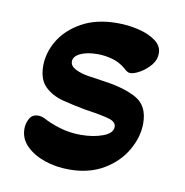

<svg xmlns="http://www.w3.org/2000/svg" viewBox="-57 -464 512 531"><g transform="rotate(10 199.0 -198.0)"><path d="M170 13Q133 13 101 2Q69 -9 49 -29Q29 -49 29 -77Q29 -92 36.5 -105.5Q44 -119 61 -119Q70 -119 80 -114Q98 -104 126 -95.5Q154 -87 185 -87Q220 -87 247 -97Q274 -107 274 -125Q274 -139 253.5 -145Q233 -151 185 -158Q152 -164 121 -172Q90 -180 70 -199.5Q50 -219 50 -257Q50 -294 70.5 -328.5Q91 -363 132 -386Q173 -409 232 -409Q263 -409 292 -402Q321 -395 340 -381Q359 -367 359 -346Q359 -328 346.5 -313Q334 -298 317.5 -288.5Q301 -279 290 -279Q282 -279 271 -290Q254 -304 233.5 -309.5Q213 -315 193 -315Q163 -315 144.5 -306Q126 -297 126 -283Q126 -270 141.5 -262Q157 -254 180 -250.5Q203 -247 224 -244Q282 -236 316 -216.5Q350 -197 350 -148Q350 -110 328.5 -72.5Q307 -35 266.5 -11Q226 13 170 13Z"/></g></svg>

Font: Akaya Telivigala
Style: Regular
Weight: 400
Designer: Vaishnavi Murthy Yerkadithaya, Juan Luis Blanco Aristondo
Version: Version 1.002; ttfautohint (v1.8.3)